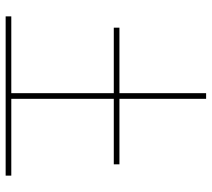

<svg xmlns="http://www.w3.org/2000/svg" viewBox="-55 -695 750 680"><g transform="rotate(-90 320.0 -355.0)"><path d="M78 -307V-327H562V-307ZM602 -690H330V0H310V-690H38V-710H602Z"/></g></svg>

Font: Raleway Thin
Style: Regular
Weight: 100
Designer: Matt McInerney, Pablo Impallari, Rodrigo Fuenzalida
Foundry: Matt McInerney, Pablo Impallari, Rodrigo Fuenzalida
Version: Version 4.026